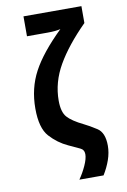

<svg xmlns="http://www.w3.org/2000/svg" viewBox="-101 -819 703 1064"><g transform="rotate(-10 250.0 -287.5)"><path d="M393 185Q417 146 431 106Q445 66 445 27Q445 -47 404.5 -73Q364 -99 335 -113Q271 -144 245.5 -173Q220 -202 220 -266Q220 -369 275 -464.5Q330 -560 435 -665V-760H109V-648H224Q271 -648 298 -655Q184 -544 134.5 -451.5Q85 -359 85 -245Q85 -135 128.5 -87Q172 -39 229 -13Q269 6 291.5 16Q314 26 314 52Q314 77 297 114.5Q280 152 257 185Z"/></g></svg>

Font: Noto Sans Mono UI Condensed ExtraBold
Style: Regular
Weight: 800
Width: 3
Designer: Monotype Design team
Foundry: Monotype Imaging Inc.
Version: 1.000